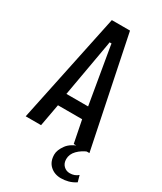

<svg xmlns="http://www.w3.org/2000/svg" viewBox="-200 -693 795 942"><g transform="rotate(30 197.5 -221.5)"><path d="M12 0 142 -620H245L373 0H284L259 -126H122L99 0ZM185 -506 130 -195H253L200 -506L198 -520H187ZM313 177Q276 177 251.5 154.5Q227 132 227 92Q227 67 248.5 37Q270 7 321 -8L367 -4Q333 9 311 31.5Q289 54 289 82Q289 106 303.5 120Q318 134 338 134Q366 134 385 117L395 153Q375 166 354.5 171.5Q334 177 313 177Z"/></g></svg>

Font: Smooch Sans SemiBold
Style: Bold
Weight: 600
Designer: Robert E. Leuschke
Foundry: Robert E. Leuschke
Version: Version 1.010; ttfautohint (v1.8.3)